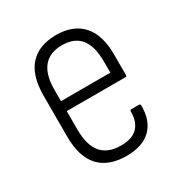

<svg xmlns="http://www.w3.org/2000/svg" viewBox="-126 -583 645 684"><g transform="rotate(-30 197.0 -241.5)"><path d="M202 8Q128 8 90 -33.5Q52 -75 52 -158V-325Q52 -409 90 -450Q128 -491 198 -491Q268 -491 305.5 -449.5Q343 -408 343 -327V-244Q343 -237 338 -237H96V-163Q96 -97 122.5 -65.5Q149 -34 203 -34Q249 -34 271 -56.5Q293 -79 293 -121Q293 -128 298 -128H331Q335 -128 336 -122Q337 -60 302.5 -26Q268 8 202 8ZM96 -278H299V-324Q299 -387 274 -418Q249 -449 198 -449Q148 -449 122 -418Q96 -387 96 -324Z"/></g></svg>

Font: Sofia Sans Condensed Light
Style: Regular
Weight: 300
Designer: Botio Nikoltchev, Ani Petrova
Foundry: lettersoup
Version: Version 4.101